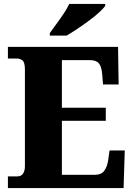

<svg xmlns="http://www.w3.org/2000/svg" viewBox="-20 -951 674 971"><path d="M20 0V-59H68Q87 -59 96.5 -73Q106 -87 106 -110V-599Q106 -636 93.5 -645.5Q81 -655 66 -655H20V-714H577L580 -524H501L497 -574Q494 -613 480.5 -630Q467 -647 434 -647H293V-406H515V-340H293V-67H461Q492 -67 507 -87Q522 -107 527 -140L534 -190H611L605 0ZM232 -784Q246 -804 265 -829.5Q284 -855 302 -882Q320 -909 330 -931H512V-921Q503 -908 481 -888Q459 -868 430 -846.5Q401 -825 371 -805Q341 -785 317 -771H232Z"/></svg>

Font: Noto Serif Lao SemiCondensed Black
Style: Regular
Weight: 900
Width: 4
Designer: Monotype Design Team
Foundry: Monotype Imaging Inc.
Version: Version 2.003; ttfautohint (v1.8.4.7-5d5b)